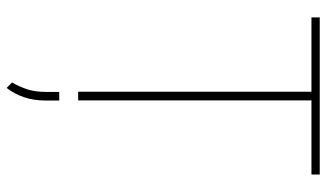

<svg xmlns="http://www.w3.org/2000/svg" viewBox="-218 -533 961 565"><g transform="rotate(90 262.5 -250.5)"><path d="M275.4 -710.9V0H250V-710.9ZM493.7 -710.9V-686.5H31.2V-710.9ZM275.9 55.7V93.3Q275.9 131.8 265.6 160.6Q255.4 189.5 238.8 210.4L222.7 194.8Q236.3 170.4 243.4 147.9Q250.5 125.5 250.5 94.2V55.7Z"/></g></svg>

Font: Roboto Condensed Thin
Style: Regular
Weight: 250
Width: 3
Designer: Christian Robertson
Foundry: Google
Version: Version 3.009; 2024